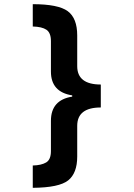

<svg xmlns="http://www.w3.org/2000/svg" viewBox="-20 -738 640 920"><path d="M137 -611Q181 -610 202.5 -595.5Q224 -581 224 -541V-395Q224 -297 326 -281V-275Q224 -259 224 -159V-14Q224 27 201 40.5Q178 54 137 55V162Q263 161 306.5 126.5Q350 92 350 12V-135Q350 -223 463 -223V-333Q350 -333 350 -421V-568Q350 -651 304.5 -684.5Q259 -718 137 -718Z"/></svg>

Font: Noto Sans Mono UI
Style: Bold
Weight: 700
Designer: Monotype Design team
Foundry: Monotype Imaging Inc.
Version: 1.000